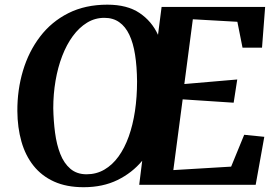

<svg xmlns="http://www.w3.org/2000/svg" viewBox="-20 -772 1160 802"><path d="M329.5 10Q258 10 206 -13.5Q154 -37 120 -79.8Q86 -122.5 69.5 -180.8Q53 -239 52.5 -308Q52 -396.5 76 -476.8Q100 -557 147.5 -619.2Q195 -681.5 265.5 -717Q336 -752.5 428.5 -752.5Q511 -752.5 562.5 -718Q614 -683.5 640 -626.5L655 -743H1087.5L1074.5 -573H993L971.5 -681L785.5 -691.5L750 -421L971 -440L956 -343L743 -357L704 -61.5L945.5 -76L1000 -209L1084 -200.5L1048 0H561.5L574 -100.5Q532 -50 470.8 -20Q409.5 10 329.5 10ZM341.5 -44Q382.5 -44 416 -63.5Q449.5 -83 475 -118.2Q500.5 -153.5 517.8 -201.8Q535 -250 543.8 -308.2Q552.5 -366.5 552.5 -431.5Q552 -494 544.2 -543.2Q536.5 -592.5 520.2 -626.8Q504 -661 478.2 -679.2Q452.5 -697.5 416 -697.5Q376.5 -697.5 343.5 -677.2Q310.5 -657 284.2 -621.2Q258 -585.5 239.8 -538Q221.5 -490.5 212 -434.8Q202.5 -379 202.5 -320Q203.5 -267 210 -217.5Q216.5 -168 231.8 -129Q247 -90 274 -67Q301 -44 341.5 -44Z"/></svg>

Font: Merriweather 28pt
Style: Bold Italic
Weight: 700
Italic angle: -7.8°
Version: Version 2.101